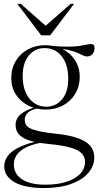

<svg xmlns="http://www.w3.org/2000/svg" viewBox="-20 -738 512 998"><path d="M208 239.5Q157.5 239.5 119 231.5Q80.5 223.5 54.5 208.5Q28.5 193.5 15.2 172.5Q2 151.5 2 126Q2 103.5 13.5 83.2Q25 63 48.2 46Q71.5 29 107 15.8Q142.5 2.5 190.5 -7L227 -13.5L214 0Q154.5 9.5 119 26.5Q83.5 43.5 67.8 66.2Q52 89 52 116.5Q52 149.5 70.8 173Q89.5 196.5 125.8 209.2Q162 222 215 222Q279 222 325.5 207Q372 192 397 165.2Q422 138.5 422 103.5Q422 84 412.2 68.8Q402.5 53.5 380.2 42.2Q358 31 321.2 23Q284.5 15 230 10Q179 5 146 -4Q113 -13 94.5 -25.8Q76 -38.5 68.5 -54.5Q61 -70.5 61 -88.5Q61 -122.5 90.2 -146.2Q119.5 -170 175 -183.5L181.5 -175.5Q140.5 -168.5 124.5 -152Q108.5 -135.5 108.5 -116Q108.5 -102 114.2 -90.8Q120 -79.5 136.8 -71Q153.5 -62.5 185.2 -55.5Q217 -48.5 269 -43Q324 -37.5 362.5 -26.8Q401 -16 424.8 -0.8Q448.5 14.5 459.2 34.8Q470 55 470 81Q470 125.5 438.5 161.5Q407 197.5 348.5 218.5Q290 239.5 208 239.5ZM217.5 -168.5Q167.5 -168.5 126.8 -189.5Q86 -210.5 62.2 -247.2Q38.5 -284 38.5 -331.5Q38.5 -381.5 61.5 -420.2Q84.5 -459 124.5 -481Q164.5 -503 214.5 -503Q253 -503 285.8 -491Q318.5 -479 342.8 -457Q367 -435 380.8 -405.2Q394.5 -375.5 394.5 -339.5Q394.5 -290 371.5 -251.2Q348.5 -212.5 308.5 -190.5Q268.5 -168.5 217.5 -168.5ZM224.5 -183.5Q273.5 -185 305.2 -225Q337 -265 334.5 -338Q332.5 -408 298 -448.8Q263.5 -489.5 208 -488Q159.5 -487 127.8 -446.8Q96 -406.5 98 -334Q100 -264.5 134.8 -223.2Q169.5 -182 224.5 -183.5ZM266 -486 249.5 -499.5Q301.5 -495 336.2 -495.5Q371 -496 393 -499.2Q415 -502.5 429 -505.8Q443 -509 454 -509Q462.5 -509 467 -504Q471.5 -499 471.5 -488.5Q471.5 -468 460.2 -456.2Q449 -444.5 432.5 -444.5Q422 -444.5 411.2 -450Q400.5 -455.5 384 -463Q367.5 -470.5 339.2 -477.2Q311 -484 266 -486ZM231 -592H203.5L347 -718H365L241 -554.5H194L70 -718H88Z"/></svg>

Font: Newsreader 60pt Light
Style: Regular
Weight: 300
Designer: Hugues Gentile
Foundry: Production Type
Version: Version 1.003